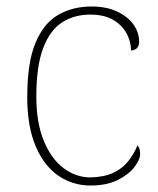

<svg xmlns="http://www.w3.org/2000/svg" viewBox="-20 -562 488 592"><path d="M259 10Q205 10 161 -19.5Q117 -49 90.5 -110Q64 -171 64 -263Q64 -369 89.5 -430Q115 -491 160 -516.5Q205 -542 262 -542Q308 -542 341 -526.5Q374 -511 391.5 -486.5Q409 -462 409 -433Q409 -425 406 -419Q403 -413 397.5 -410Q392 -407 384 -406Q384 -434 370 -459.5Q356 -485 328.5 -501Q301 -517 258 -517Q209 -517 171.5 -493Q134 -469 113 -413.5Q92 -358 92 -264Q92 -184 115 -128Q138 -72 176 -43.5Q214 -15 259 -15Q301 -16 329 -29Q357 -42 375 -64.5Q393 -87 404 -114Q409 -108 410.5 -101.5Q412 -95 412 -86Q412 -70 394.5 -47Q377 -24 343 -7Q309 10 259 10Z"/></svg>

Font: Noto Serif Armenian Thin
Style: Regular
Weight: 250
Version: Version 2.007